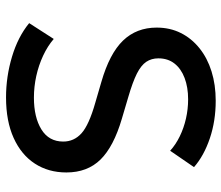

<svg xmlns="http://www.w3.org/2000/svg" viewBox="-71 -683 770 668"><g transform="rotate(90 314.0 -349.0)"><path d="M319 15Q246.5 15 177.2 -5.8Q108 -26.5 60.5 -65.5L115.5 -151Q140.5 -129.5 173.8 -114Q207 -98.5 244.5 -90.2Q282 -82 319.5 -82Q388 -82 430.2 -108Q472.5 -134 472.5 -184Q472.5 -221.5 443.8 -247.5Q415 -273.5 337.5 -295.5L265.5 -316.5Q166.5 -345 121.2 -392Q76 -439 76 -509Q76 -555.5 94.8 -593Q113.5 -630.5 147.8 -658Q182 -685.5 228.5 -700Q275 -714.5 330.5 -714.5Q401 -714.5 461.5 -694Q522 -673.5 561.5 -639L504.5 -556Q483 -575.5 454.2 -589.5Q425.5 -603.5 392.5 -611Q359.5 -618.5 325.5 -618.5Q283.5 -618.5 251.2 -606.2Q219 -594 201 -571Q183 -548 183 -515Q183 -491 195 -473Q207 -455 236.2 -440.2Q265.5 -425.5 317 -410.5L393 -388Q490 -359.5 535 -313.8Q580 -268 580 -195Q580 -132.5 549.2 -85.2Q518.5 -38 460 -11.5Q401.5 15 319 15Z"/></g></svg>

Font: Geologica Roman
Style: Regular
Weight: 400
Designer: Sindre Bremnes, Frode Helland
Foundry: Monokrom Skriftforlag AS
Version: Version 1.010;gftools[0.9.28]